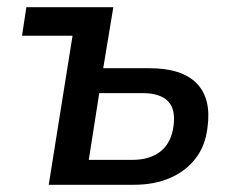

<svg xmlns="http://www.w3.org/2000/svg" viewBox="-20 -512 652 532"><path d="M115 0 181 -413H41L53 -492H294L266 -323H394Q484 -323 525 -281Q566 -239 555 -159Q549 -108 522 -73Q495 -38 451.5 -19Q408 0 351 0ZM226 -69H346Q396 -69 425.5 -93Q455 -117 461 -164Q467 -210 445 -232Q423 -254 375 -254H255Z"/></svg>

Font: Nunito Sans 10pt SemiCondensed SemiBold
Style: Italic
Weight: 600
Width: 4
Italic angle: -9°
Designer: Vernon Adams
Foundry: Vernon Adams
Version: Version 3.101;gftools[0.9.27]